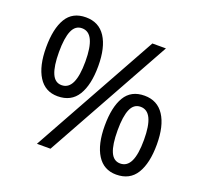

<svg xmlns="http://www.w3.org/2000/svg" viewBox="-126 -870 1083 1025"><g transform="rotate(20 415.5 -357.0)"><path d="M195 -724Q269 -724 307 -665.5Q345 -607 345 -501Q345 -395 308.5 -335.5Q272 -276 195 -276Q124 -276 86.5 -335.5Q49 -395 49 -501Q49 -607 84 -665.5Q119 -724 195 -724ZM195 -662Q157 -662 139.5 -621.5Q122 -581 122 -501Q122 -421 139.5 -380Q157 -339 195 -339Q234 -339 253 -379.5Q272 -420 272 -501Q272 -581 253 -621.5Q234 -662 195 -662ZM652 -714 256 0H179L575 -714ZM632 -438Q705 -438 743.5 -379.5Q782 -321 782 -215Q782 -109 745.5 -49.5Q709 10 632 10Q561 10 523.5 -49.5Q486 -109 486 -215Q486 -321 521 -379.5Q556 -438 632 -438ZM632 -375Q594 -375 576.5 -335Q559 -295 559 -215Q559 -134 576.5 -93.5Q594 -53 632 -53Q671 -53 690 -93Q709 -133 709 -215Q709 -295 690 -335Q671 -375 632 -375Z"/></g></svg>

Font: Noto Sans Meetei Mayek
Style: Regular
Weight: 400
Designer: Monotype Design Team and Neelakash Kshetrimayum
Foundry: Monotype Imaging Inc.
Version: Version 2.002